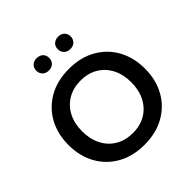

<svg xmlns="http://www.w3.org/2000/svg" viewBox="-226 -1048 1232 1232"><g transform="rotate(-45 390.0 -431.5)"><path d="M390 10Q284 10 206 -34.5Q128 -79 85.5 -156.5Q43 -234 43 -334Q43 -434 85.5 -511.5Q128 -589 206 -633.5Q284 -678 390 -678Q496 -678 574 -633.5Q652 -589 694.5 -511.5Q737 -434 737 -334Q737 -234 694.5 -156.5Q652 -79 574 -34.5Q496 10 390 10ZM391 -96Q458 -96 508 -126Q558 -156 585.5 -210Q613 -264 613 -334Q613 -405 585.5 -458.5Q558 -512 508 -542Q458 -572 390 -572Q323 -572 272.5 -542Q222 -512 194.5 -458.5Q167 -405 167 -334Q167 -264 194.5 -210Q222 -156 272.5 -126Q323 -96 391 -96ZM488 -761Q461 -761 445 -777Q429 -793 429 -817Q429 -842 445 -857.5Q461 -873 488 -873Q514 -873 530 -857.5Q546 -842 546 -817Q546 -793 530 -777Q514 -761 488 -761ZM292 -761Q266 -761 250 -777Q234 -793 234 -817Q234 -842 250 -857.5Q266 -873 292 -873Q319 -873 335 -857.5Q351 -842 351 -817Q351 -793 335 -777Q319 -761 292 -761Z"/></g></svg>

Font: Gantari SemiBold
Style: Regular
Weight: 600
Designer: Anugrah Pasau
Foundry: Lafontype
Version: Version 1.000; ttfautohint (v1.8.3)